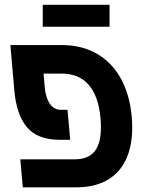

<svg xmlns="http://www.w3.org/2000/svg" viewBox="-20 -802 640 822"><path d="M67 -120H301Q356.5 -120 384.2 -153Q412 -186 412 -257Q412 -274.5 410.5 -294.5Q402 -390 360 -438.5Q318 -487 243.5 -487H166.5L171.5 -429Q175.5 -383.5 193.5 -357.8Q211.5 -332 240 -332H269L280.5 -203.5H236Q141 -203.5 95.8 -256.8Q50.5 -310 41 -417L24.5 -609H245Q329.5 -609 393.8 -572.5Q458 -536 496.8 -466.8Q535.5 -397.5 544 -301.5Q546 -280 546 -255.5Q546 -174 518.2 -116.8Q490.5 -59.5 437 -29.8Q383.5 0 307.5 0H77.5ZM163 -781.5H449V-687.5H163Z"/></svg>

Font: JuliaMono
Style: Bold Italic
Weight: 700
Italic angle: -9°
Monospace: yes
Designer: cormullion
Foundry: corm
Version: Version 0.057; ttfautohint (v1.8.4)